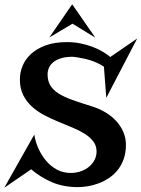

<svg xmlns="http://www.w3.org/2000/svg" viewBox="-48 -860 668 907"><path d="M268.1 -661.1Q301.3 -661.1 331.8 -655Q362.3 -648.9 388.7 -638.9Q415 -628.9 436.5 -616.2Q458 -603.5 473.1 -590.8L600.1 -678.2L454.1 -397.9L442.9 -544.9Q428.7 -554.7 412.4 -562.3Q396 -569.8 379.6 -575Q363.3 -580.1 348.1 -583.3Q333 -586.4 321.3 -588.4Q309.6 -590.3 302.5 -591.1Q295.4 -591.8 294.9 -591.8Q261.7 -591.8 239.3 -584.5Q216.8 -577.1 202.9 -565.4Q189 -553.7 182.9 -538.8Q176.8 -523.9 176.8 -508.8Q176.8 -478 189.5 -456.8Q202.1 -435.5 228 -418.9Q253.9 -402.3 293.9 -387.9Q334 -373.5 388.2 -356.9Q420.9 -346.7 450 -329.3Q479 -312 500.5 -288.8Q522 -265.6 534.4 -237.1Q546.9 -208.5 546.9 -175.8Q546.9 -137.7 536.1 -108.2Q525.4 -78.6 507.6 -56.4Q489.7 -34.2 466.3 -18.8Q442.9 -3.4 417.7 6.1Q392.6 15.6 366.9 19.8Q341.3 23.9 318.8 23.9Q252.9 23.9 199.2 1.5Q145.5 -21 99.1 -60.1L-27.8 26.9L113.8 -224.1Q119.6 -189 134.5 -156.5Q149.4 -124 171.4 -98.6Q193.4 -73.2 222.2 -58.1Q251 -43 285.2 -43Q312.5 -43 335.2 -51.3Q357.9 -59.6 374 -73.5Q390.1 -87.4 399.2 -105.7Q408.2 -124 408.2 -144Q408.2 -171.9 392.6 -192.1Q377 -212.4 351.6 -228.3Q326.2 -244.1 293.7 -257.6Q261.2 -271 227.1 -285.2Q192.9 -299.3 160.4 -316.4Q127.9 -333.5 102.5 -356.7Q77.1 -379.9 61.5 -411.1Q45.9 -442.4 45.9 -484.9Q45.9 -517.6 58.8 -549.1Q71.8 -580.6 98.9 -605.5Q126 -630.4 168 -645.8Q210 -661.1 268.1 -661.1ZM402.3 -682.1 294.4 -748 185.1 -683.1 293 -839.8Z"/></svg>

Font: Risque
Style: Regular
Weight: 400
Designer: Astigmatic (AOETI)
Foundry: Astigmatic (AOETI)
Version: Version 1.000